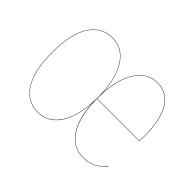

<svg xmlns="http://www.w3.org/2000/svg" viewBox="-107 -744 971 971"><g transform="rotate(45 378.5 -259.0)"><path d="M696.8 -288.1Q696.8 -266.1 695.8 -252H392.1Q393.1 -128.4 435.5 -60.8Q478 6.8 550.8 6.8Q589.8 6.8 618.7 -7.3Q647.5 -21.5 676.8 -51.8L678.2 -49.8Q648.4 -20 619.1 -5.6Q589.8 8.8 550.8 8.8Q481.9 8.8 439.2 -51.5Q396.5 -111.8 390.6 -221.7Q383.8 -111.3 341.1 -51.3Q298.3 8.8 229 8.8Q151.4 8.8 108.2 -59.3Q64.9 -127.4 64.9 -257.8Q64.9 -391.1 109.1 -459Q153.3 -526.9 230 -526.9Q300.3 -526.9 343 -465.3Q385.7 -403.8 391.1 -293.5Q397.9 -403.8 440.4 -465.3Q482.9 -526.9 550.8 -526.9Q624.5 -526.9 660.6 -464.1Q696.8 -401.4 696.8 -288.1ZM229 6.8Q303.7 6.8 346.9 -64Q390.1 -134.8 390.1 -262.2Q390.1 -385.7 347.4 -455.3Q304.7 -524.9 230 -524.9Q153.8 -524.9 110.4 -457.5Q66.9 -390.1 66.9 -257.8Q66.9 -128.4 109.4 -60.8Q151.9 6.8 229 6.8ZM693.8 -253.9Q694.8 -267.1 694.8 -288.1Q694.8 -399.9 659.2 -462.4Q623.5 -524.9 550.8 -524.9Q477.5 -524.9 434.8 -452.9Q392.1 -380.9 392.1 -253.9Z"/></g></svg>

Font: Fira Sans Compressed Two
Style: Regular
Weight: 100
Width: 1
Designer: Carrois Corporate & Edenspiekermann AG
Foundry: Carrois Corporate GbR & Edenspiekermann AG
Version: Version 4.203;PS 004.203;hotconv 1.0.88;makeotf.lib2.5.64775